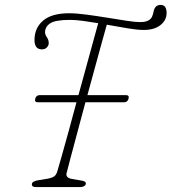

<svg xmlns="http://www.w3.org/2000/svg" viewBox="-20 -762 698 782"><path d="M251 -56Q247 -37.5 274 -33L315 -26Q333 -22.5 329 -11Q325 0 303 0H127Q108 0 110 -13Q111 -23.5 136 -28L173 -34Q190.5 -37 200 -43.2Q209.5 -49.5 214 -66Q219 -83 231 -125Q243 -167 258.8 -224.8Q274.5 -282.5 291.5 -345.5H133.5Q119.5 -345.5 123.5 -360Q127.5 -374.5 141.5 -374.5H299.5Q315.5 -433 331 -489.2Q346.5 -545.5 359.2 -592Q372 -638.5 380 -667.5Q348 -673 318 -677Q288 -681 264.5 -681Q206 -681 184.8 -667.2Q163.5 -653.5 163.5 -630Q163.5 -621 171 -610.2Q178.5 -599.5 178.5 -586Q178.5 -577 171 -569Q163.5 -561 150.5 -561Q120.5 -561 120.5 -599Q120.5 -648 155.5 -678Q190.5 -708 261.5 -708Q291 -708 332.2 -702.5Q373.5 -697 416.5 -690Q459.5 -683 495.2 -677.5Q531 -672 549.5 -672Q571.5 -672 583 -678Q594.5 -684 599 -693.5Q603 -702.5 604.2 -709Q605.5 -715.5 606.5 -719Q612.5 -742 634.5 -742Q658.5 -742 658.5 -709Q658.5 -679.5 633.5 -659.8Q608.5 -640 565.5 -640Q539.5 -640 499.2 -646.8Q459 -653.5 415 -661.5Q407 -633.5 394.5 -588.2Q382 -543 367 -487.8Q352 -432.5 336 -374.5H493.5Q507.5 -374.5 503.5 -360Q499.5 -345.5 485.5 -345.5H328Q310.5 -279.5 294.2 -219.5Q278 -159.5 266.5 -115.8Q255 -72 251 -56Z"/></svg>

Font: Fraunces 9pt SuperSoft Thin
Style: Italic
Weight: 100
Italic angle: -16°
Version: Version 1.000;[0bf87f6ff]